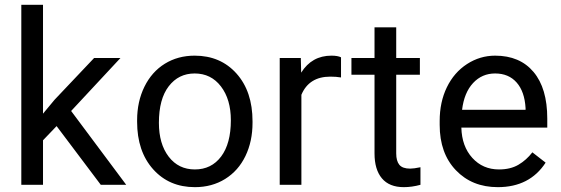

<svg xmlns="http://www.w3.org/2000/svg" viewBox="-20 -770 2336 800"><path d="M215.8 -244.6 159.2 -185.5V0H68.8V-750H159.2V-296.4L207.5 -354.5L372.1 -528.3H481.9L276.4 -307.6L505.9 0H399.9Z M642.1 -258.3Q642.1 -170.4 682.9 -117.2Q723.6 -64 792 -64Q860.8 -64 901.4 -117.9Q941.9 -171.9 941.9 -269Q941.9 -356 900.6 -409.9Q859.4 -463.9 791 -463.9Q724.1 -463.9 683.1 -410.6Q642.1 -357.4 642.1 -258.3ZM551.3 -269Q551.3 -346.7 581.8 -408.7Q612.3 -470.7 666.7 -504.4Q721.2 -538.1 791 -538.1Q898.9 -538.1 965.6 -463.4Q1032.2 -388.7 1032.2 -264.6V-258.3Q1032.2 -181.2 1002.7 -119.9Q973.1 -58.6 918.2 -24.4Q863.3 9.8 792 9.8Q684.6 9.8 617.9 -64.9Q551.3 -139.6 551.3 -262.7Z M1400.9 -447.3Q1380.4 -450.7 1356.4 -450.7Q1267.6 -450.7 1235.8 -375V0H1145.5V-528.3H1233.4L1234.9 -467.3Q1279.3 -538.1 1360.8 -538.1Q1387.2 -538.1 1400.9 -531.2Z M1630.9 -656.2V-528.3H1729.5V-458.5H1630.9V-130.9Q1630.9 -99.1 1644 -83.3Q1657.2 -67.4 1689 -67.4Q1704.6 -67.4 1731.9 -73.2V0Q1696.3 9.8 1662.6 9.8Q1602.1 9.8 1571.3 -26.9Q1540.5 -63.5 1540.5 -130.9V-458.5H1444.3V-528.3H1540.5V-656.2Z M2043 -463.9Q1988.3 -463.9 1951.2 -424.1Q1914.1 -384.3 1905.3 -312.5H2169.9V-319.3Q2166 -388.2 2132.8 -426Q2099.6 -463.9 2043 -463.9ZM2054.2 9.8Q1946.8 9.8 1879.4 -60.8Q1812 -131.3 1812 -249.5V-266.1Q1812 -344.7 1842 -406.5Q1872.1 -468.3 1926 -503.2Q1980 -538.1 2043 -538.1Q2146 -538.1 2203.1 -470.2Q2260.3 -402.3 2260.3 -275.9V-238.3H1902.3Q1904.3 -160.2 1948 -112.1Q1991.7 -64 2059.1 -64Q2106.9 -64 2140.1 -83.5Q2173.3 -103 2198.2 -135.3L2253.4 -92.3Q2187 9.8 2054.2 9.8Z"/></svg>

Font: RobotoDraft
Style: Regular
Weight: 400
Version: Version 2.001101; 2014